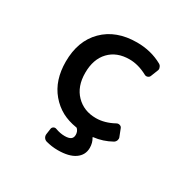

<svg xmlns="http://www.w3.org/2000/svg" viewBox="-200 -977 1401 1386"><g transform="rotate(30 500.0 -284.0)"><path d="M450.2 196.3Q398.4 196.3 349.6 182.6Q335 177.7 327.1 165Q319.3 152.3 321.3 136.7L328.1 88.9Q330.1 76.2 341.3 69.8Q352.5 63.5 365.2 68.4Q404.3 83 442.4 83Q475.6 83 492.2 71.3Q507.8 59.6 507.8 36.1Q507.8 7.8 489.3 -10.7Q486.3 -13.7 481.4 -13.7Q415 -24.4 361.3 -52.7Q305.7 -83 263.7 -132.8Q221.7 -182.6 201.2 -246.1Q180.7 -309.6 180.7 -386.7Q180.7 -472.7 206.1 -542Q231.4 -610.4 282.7 -661.6Q334 -712.9 403.3 -738.3Q471.7 -763.7 558.6 -763.7Q675.8 -763.7 770.5 -710.9Q784.2 -703.1 788.1 -688.5Q791 -682.6 791 -675.8Q791 -668 787.1 -660.2L764.6 -603.5Q759.8 -591.8 746.6 -587.4Q733.4 -583 721.7 -589.8Q645.5 -630.9 572.3 -630.9Q466.8 -630.9 404.8 -565.9Q342.8 -501 342.8 -386.7Q342.8 -273.4 407.2 -207.5Q471.7 -141.6 572.3 -141.6Q645.5 -141.6 721.7 -183.6Q733.4 -189.5 746.6 -185.5Q759.8 -181.6 764.6 -168.9L787.1 -111.3Q791 -103.5 791 -95.7Q791 -89.8 789.1 -83Q784.2 -68.4 771.5 -60.5Q702.1 -21.5 624 -12.7Q620.1 -11.7 622.1 -8.8Q642.6 24.4 642.6 66.4Q642.6 127 591.8 162.1Q542 196.3 450.2 196.3Z"/></g></svg>

Font: Rounded-L Mgen+ 1mn bold
Style: Bold
Weight: 700
Designer: [Source Han Sans]
Ryoko NISHIZUKA  (kana & ideographs); Paul D. Hunt (Latin, Greek & Cyrillic); Wenlong ZHANG  (bopomofo
Version: Version 1.059.20150602